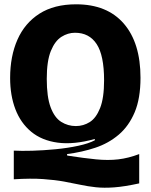

<svg xmlns="http://www.w3.org/2000/svg" viewBox="-20 -694 699 891"><path d="M626 157Q558 172 510 175.5Q462 179 425 175Q388 171 353 163.5Q318 156 277 148.5Q236 141 180 137Q124 133 44 138V5Q79 7 130.5 5.5Q182 4 238.5 -1.5Q295 -7 343.5 -17.5Q392 -28 420 -43V-49Q322 -22 248 -32Q174 -42 125 -82.5Q76 -123 51.5 -187Q27 -251 27 -332Q27 -433 61 -510Q95 -587 163 -630.5Q231 -674 333 -674Q477 -674 554.5 -584.5Q632 -495 632 -333Q632 -237 605 -173Q578 -109 531 -69Q484 -29 422.5 -8.5Q361 12 291 21L292 28Q370 40 426 45.5Q482 51 529 45.5Q576 40 626 21ZM332 -109Q367 -109 396.5 -127.5Q426 -146 444.5 -192.5Q463 -239 463 -321Q463 -437 428.5 -489.5Q394 -542 328 -542Q295 -542 265 -523Q235 -504 216 -457.5Q197 -411 197 -328Q197 -244 215 -196Q233 -148 264 -128.5Q295 -109 332 -109Z"/></svg>

Font: Bricolage Grotesque 48pt ExtraBold
Style: Regular
Weight: 800
Designer: Mathieu Triay
Foundry: Atelier Triay
Version: Version 1.000; ttfautohint (v1.8.4.7-5d5b);gftools[0.9.32]